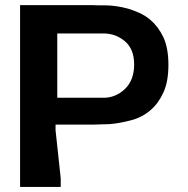

<svg xmlns="http://www.w3.org/2000/svg" viewBox="-20 -741 747 761"><path d="M343.8 -720.7Q363.3 -719.7 402.3 -719.7Q442.4 -718.8 486.3 -707Q509.8 -700.2 533.2 -689.5Q556.6 -678.7 576.2 -662.1Q607.4 -635.7 627.9 -592.8Q647.5 -549.8 647.5 -483.4Q647.5 -418 627.9 -375Q608.4 -332 578.1 -305.7Q542 -274.4 497.1 -263.7Q452.1 -252 414.1 -249Q394.5 -248 377.9 -248Q361.3 -248 351.6 -247.1Q344.7 -247.1 324.2 -247.1Q302.7 -247.1 279.3 -247.1Q250 -247.1 224.6 -247.1Q200.2 -247.1 200.2 -247.1Q200.2 -239.3 200.2 -224.6Q207 -161.1 220.7 -34.2Q220.7 -22.5 220.7 0Q167 0 59.6 0Q59.6 -240.2 59.6 -720.7Q65.4 -720.7 76.2 -720.7Q154.3 -720.7 210.9 -720.7Q230.5 -720.7 251 -720.7Q293.9 -720.7 343.8 -720.7ZM390.6 -353.5Q438.5 -353.5 475.6 -388.7Q511.7 -423.8 511.7 -485.4Q511.7 -545.9 475.6 -577.1Q438.5 -608.4 390.6 -608.4Q330.1 -608.4 207 -608.4Q207 -523.4 207 -353.5Q252.9 -353.5 298.8 -353.5Q344.7 -353.5 390.6 -353.5Z"/></svg>

Font: Post Neon Display
Style: Regular
Weight: 700
Designer: Ward Goes
Version: Version 1.0